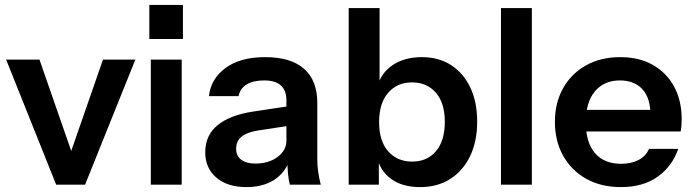

<svg xmlns="http://www.w3.org/2000/svg" viewBox="-20 -753 2827 783"><path d="M209 0 5 -510H141L304 -41H237L400 -510H532L327 0Z M595 0V-510H721V0ZM589 -594V-733H726V-594Z M1162 0Q1157 -20 1154.5 -44Q1152 -68 1152 -102H1148V-344Q1148 -384 1125.5 -404.5Q1103 -425 1057 -425Q1012 -425 985.5 -408.5Q959 -392 953 -361H832Q840 -432 900 -476Q960 -520 1061 -520Q1166 -520 1220 -472.5Q1274 -425 1274 -333V-102Q1274 -78 1277.5 -53Q1281 -28 1288 0ZM985 10Q908 10 862.5 -28.5Q817 -67 817 -132Q817 -202 868 -243Q919 -284 1012 -298L1171 -322V-242L1033 -221Q988 -214 965.5 -196Q943 -178 943 -146Q943 -117 964 -101.5Q985 -86 1022 -86Q1076 -86 1112 -113Q1148 -140 1148 -179L1162 -102Q1142 -47 1096.5 -18.5Q1051 10 985 10Z M1693 10Q1620 10 1573.5 -24.5Q1527 -59 1516 -120L1525 -121V0H1402V-720H1528V-395L1519 -397Q1532 -454 1580.5 -487Q1629 -520 1701 -520Q1769 -520 1819.5 -487.5Q1870 -455 1898 -396Q1926 -337 1926 -257Q1926 -176 1897 -116Q1868 -56 1816 -23Q1764 10 1693 10ZM1661 -94Q1722 -94 1758 -136.5Q1794 -179 1794 -256Q1794 -333 1757.5 -375Q1721 -417 1660 -417Q1600 -417 1563 -374.5Q1526 -332 1526 -255Q1526 -178 1563 -136Q1600 -94 1661 -94Z M2023 0V-720H2149V0Z M2512 10Q2431 10 2370.5 -24Q2310 -58 2276.5 -118Q2243 -178 2243 -256Q2243 -334 2276.5 -393.5Q2310 -453 2370 -486.5Q2430 -520 2510 -520Q2586 -520 2642 -488.5Q2698 -457 2729 -400Q2760 -343 2760 -267Q2760 -253 2759 -241Q2758 -229 2756 -217H2321V-305H2659L2633 -281Q2633 -353 2600 -389Q2567 -425 2508 -425Q2444 -425 2406.5 -381Q2369 -337 2369 -254Q2369 -172 2406.5 -128.5Q2444 -85 2513 -85Q2553 -85 2583 -100Q2613 -115 2627 -146H2746Q2721 -74 2661.5 -32Q2602 10 2512 10Z"/></svg>

Font: Instrument Sans SemiBold
Style: Regular
Weight: 600
Designer: Rodrigo Fuenzalida
Foundry: fragTYPE
Version: Version 1.000;gftools[0.9.28]